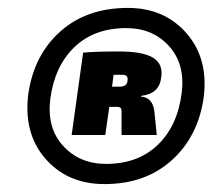

<svg xmlns="http://www.w3.org/2000/svg" viewBox="-20 -724 537 485"><path d="M303 -704Q396 -704 452 -639Q508 -574 494 -474Q479 -377 412.5 -318Q346 -259 244 -259Q150 -259 94 -324Q38 -389 52 -490Q67 -587 133.5 -645.5Q200 -704 303 -704ZM439 -490Q448 -562 407 -607.5Q366 -653 299 -653Q218 -653 168 -605Q118 -557 107 -474Q98 -401 139.5 -355.5Q181 -310 248 -310Q329 -310 379 -358.5Q429 -407 439 -490ZM161 -383 190 -591Q220 -594 281 -594Q341 -594 367 -578Q393 -562 387 -527Q382 -487 337 -482L336 -480Q366 -478 370 -442L376 -383H287V-444Q287 -454 277 -454H256L246 -383ZM263 -505H282Q300 -505 302 -519Q305 -535 290 -535H267Z"/></svg>

Font: Exo 2.0 Black
Style: Italic
Weight: 900
Italic angle: -8°
Designer: Natanael Gama
Version: Version 1.001;PS 001.001;hotconv 1.0.70;makeotf.lib2.5.58329